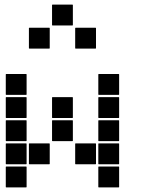

<svg xmlns="http://www.w3.org/2000/svg" viewBox="-20 -815 640 830"><path d="M207 -795H293Q295 -795 295 -793V-707Q295 -705 293 -705H207Q205 -705 205 -707V-793Q205 -795 207 -795ZM307 -695H393Q395 -695 395 -693V-607Q395 -605 393 -605H307Q305 -605 305 -607V-693Q305 -695 307 -695ZM107 -695H193Q195 -695 195 -693V-607Q195 -605 193 -605H107Q105 -605 105 -607V-693Q105 -695 107 -695ZM407 -495H493Q495 -495 495 -493V-407Q495 -405 493 -405H407Q405 -405 405 -407V-493Q405 -495 407 -495ZM7 -495H93Q95 -495 95 -493V-407Q95 -405 93 -405H7Q5 -405 5 -407V-493Q5 -495 7 -495ZM407 -395H493Q495 -395 495 -393V-307Q495 -305 493 -305H407Q405 -305 405 -307V-393Q405 -395 407 -395ZM207 -395H293Q295 -395 295 -393V-307Q295 -305 293 -305H207Q205 -305 205 -307V-393Q205 -395 207 -395ZM7 -395H93Q95 -395 95 -393V-307Q95 -305 93 -305H7Q5 -305 5 -307V-393Q5 -395 7 -395ZM407 -295H493Q495 -295 495 -293V-207Q495 -205 493 -205H407Q405 -205 405 -207V-293Q405 -295 407 -295ZM207 -295H293Q295 -295 295 -293V-207Q295 -205 293 -205H207Q205 -205 205 -207V-293Q205 -295 207 -295ZM7 -295H93Q95 -295 95 -293V-207Q95 -205 93 -205H7Q5 -205 5 -207V-293Q5 -295 7 -295ZM407 -195H493Q495 -195 495 -193V-107Q495 -105 493 -105H407Q405 -105 405 -107V-193Q405 -195 407 -195ZM307 -195H393Q395 -195 395 -193V-107Q395 -105 393 -105H307Q305 -105 305 -107V-193Q305 -195 307 -195ZM107 -195H193Q195 -195 195 -193V-107Q195 -105 193 -105H107Q105 -105 105 -107V-193Q105 -195 107 -195ZM7 -195H93Q95 -195 95 -193V-107Q95 -105 93 -105H7Q5 -105 5 -107V-193Q5 -195 7 -195ZM407 -95H493Q495 -95 495 -93V-7Q495 -5 493 -5H407Q405 -5 405 -7V-93Q405 -95 407 -95ZM7 -95H93Q95 -95 95 -93V-7Q95 -5 93 -5H7Q5 -5 5 -7V-93Q5 -95 7 -95Z"/></svg>

Font: Pixel Panel Black
Style: Regular
Weight: 900
Monospace: yes
Designer: Óliver Lalan
Foundry: Óliver Lalan
Version: Version 1.000; ttfautohint (v1.8.4.7-5d5b-dirty);gftools[0.9